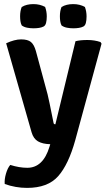

<svg xmlns="http://www.w3.org/2000/svg" viewBox="-20 -697 523 936"><path d="M475 -484 347 -14Q314 105 263.5 162Q213 219 112 219Q56 219 3 200Q1 178 9 150Q17 122 30 107Q74 121 113 121Q190 121 221 19L225 6Q187 5 165 -8Q143 -21 134 -52L10 -486Q51 -505 83 -505Q115 -505 130.5 -492.5Q146 -480 155 -448L212 -237Q218 -214 241 -98Q242 -91 250 -91L348 -496Q371 -502 406 -502Q441 -502 470 -492ZM280 -663Q303 -677 337 -677Q369 -677 394 -663Q402 -641 402 -617Q402 -598 398.5 -585Q395 -572 386 -567.5Q377 -563 364.5 -561Q352 -559 337 -559Q321 -559 306 -562Q291 -565 280 -573Q275 -583 273.5 -594.5Q272 -606 272 -618Q272 -644 280 -663ZM86 -663Q109 -677 143 -677Q175 -677 200 -663Q208 -641 208 -617Q208 -598 204.5 -585Q201 -572 192 -567.5Q183 -563 170.5 -561Q158 -559 143 -559Q127 -559 112 -562Q97 -565 86 -573Q81 -583 79.5 -594.5Q78 -606 78 -618Q78 -644 86 -663Z"/></svg>

Font: Signika
Style: Semibold
Weight: 600
Designer: Anna Giedrys
Foundry: Anna Giedrys
Version: Version 1.001